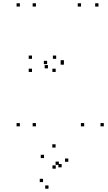

<svg xmlns="http://www.w3.org/2000/svg" viewBox="-20 -760 660 1170"><path d="M199 -720V-740H179V-720ZM101 -720V-740H81V-720ZM101 10V-10H81V10ZM199 10V-10H179V10ZM612.5 10V-10H592.5V10ZM369.5 -365.8V-385.8H349.5V-365.8ZM369.5 -373.3V-393.3H349.5V-373.3ZM580 -720V-740H560V-720ZM473.8 -720V-740H453.8V-720ZM267.2 -369.3V-389.3H247.2V-369.3ZM322.3 -401.5V-421.5H302.3V-401.5ZM175 -401.5V-421.5H155V-401.5ZM175 -321.5V-341.5H155V-321.5ZM319.3 -321.5V-341.5H299.3V-321.5ZM272.2 -343.5V-363.5H252.2V-343.5ZM493 10V-10H473V10ZM355.7 259.7V239.7H335.7V259.7ZM338.7 244.7V224.7H318.7V244.7ZM242.3 349.5V329.5H222.3V349.5ZM275.5 390V370H255.5V390ZM396.3 226V206H376.3V226ZM318.7 139.2V119.2H298.7V139.2ZM248.3 203.3V183.3H228.3V203.3ZM319.7 267.8V247.8H299.7V267.8Z"/></svg>

Font: Monaspace Argon Dots Var
Style: Regular
Weight: 400
Designer: Riley Cran and the Lettermatic Team
Version: Version 1.100 (Monaspace Argon Dots)